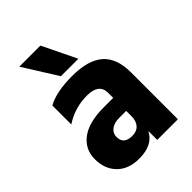

<svg xmlns="http://www.w3.org/2000/svg" viewBox="-212 -834 940 940"><g transform="rotate(-45 258.0 -364.0)"><path d="M326 -554H205L94 -731H240ZM192 3Q118 3 76.5 -39Q35 -81 35 -149Q35 -217 88.5 -257.5Q142 -298 247 -298H311V-333Q311 -397 227.5 -397Q144 -397 74 -351V-482Q134 -516 244.5 -516Q355 -516 408 -469.5Q461 -423 461 -325V0H318V-62Q286 3 192 3ZM246 -100Q277 -100 294 -119Q311 -138 311 -171V-208H264Q227 -208 207 -192Q187 -176 187 -151Q187 -100 246 -100Z"/></g></svg>

Font: Hind Madurai
Style: Bold
Weight: 700
Designer: Jyotish Sonowal
Foundry: Indian Type Foundry
Version: Version 0.702;PS 1.0;hotconv 1.0.81;makeotf.lib2.5.63406